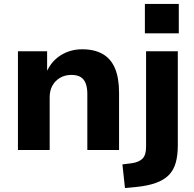

<svg xmlns="http://www.w3.org/2000/svg" viewBox="-20 -761 984 974"><path d="M71 0V-501H219V-404H220Q245 -455 292 -483Q339 -511 397 -511Q458 -511 500 -487.5Q542 -464 563 -415Q584 -366 584 -290V0H423V-284Q423 -317 414.5 -338.5Q406 -360 388.5 -370.5Q371 -381 342 -381Q310 -381 285 -366.5Q260 -352 246 -327Q232 -302 232 -268V0ZM715 -592V-741H887V-592ZM614 193 601 73 649 67Q684 62 702.5 44Q721 26 721 -15V-501H882V-23Q882 27 871.5 64.5Q861 102 836.5 127Q812 152 770.5 167Q729 182 667 188Z"/></svg>

Font: Nunito Sans 8pt ExtraBold
Style: Regular
Weight: 800
Version: Version 3.101;gftools[0.9.27]